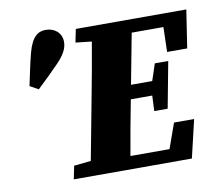

<svg xmlns="http://www.w3.org/2000/svg" viewBox="-75 -759 959 847"><g transform="rotate(-10 404.0 -335.5)"><path d="M189 0H718L758 -170H668L628 -58H453C467 -140 482 -222 498 -304H594L591 -235H651L690 -442H630L605 -367H510L553 -593H695L692 -482H782L808 -652H313L301 -593L373 -585C359 -504 345 -423 329 -342L277 -67L201 -59ZM68 -439 106 -418C141 -451 172 -481 204 -514C236 -547 252 -575 252 -605C252 -646 220 -671 181 -671C146 -671 118 -651 100 -582C89 -540 78 -486 68 -439Z"/></g></svg>

Font: Source Serif Pro Black
Style: Italic
Weight: 900
Italic angle: -12°
Designer: Frank Grießhammer
Foundry: Adobe Systems Incorporated
Version: Version 3.001;hotconv 1.0.111;makeotfexe 2.5.65597